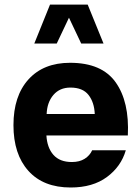

<svg xmlns="http://www.w3.org/2000/svg" viewBox="-20 -811 610 836"><path d="M182.1 -221.2Q185.1 -168 212.6 -136.7Q240.2 -105.5 293 -105.5Q326.2 -105.5 348.6 -119.6Q371.1 -133.8 381.3 -156.7H527.8Q507.3 -85.9 445.6 -40.3Q383.8 5.4 287.6 5.4Q168.9 5.4 103.8 -66.9Q38.6 -139.2 38.6 -266.1Q38.6 -393.1 104 -465.3Q169.4 -537.6 285.2 -537.6Q423.3 -537.6 483.6 -452.6Q543.9 -367.7 536.6 -221.2ZM183.1 -314.5H392.6Q390.6 -365.2 365.5 -397.5Q340.3 -429.7 286.6 -429.7Q240.2 -429.7 212.6 -397.7Q185.1 -365.7 183.1 -314.5ZM430.7 -621.6H333.5L280.3 -733.9L227.1 -621.6H129.4L197.8 -791H361.8Z"/></svg>

Font: Estedad-FD Bold
Style: Regular
Weight: 700
Designer: Amin Abedi
Version: Version 7.3